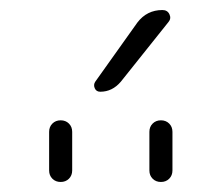

<svg xmlns="http://www.w3.org/2000/svg" viewBox="-20 -973 442 383"><path d="M180 -790Q172 -790 169 -797Q166 -804 170 -810L254 -928Q273 -953 304 -953Q314 -953 318 -944.5Q322 -936 316 -929L221 -810Q204 -790 180 -790ZM324 -710V-633Q324 -623 317.5 -616.5Q311 -610 301 -610Q291 -610 284.5 -616.5Q278 -623 278 -633V-710Q278 -720 284.5 -726.5Q291 -733 301 -733Q311 -733 317.5 -726.5Q324 -720 324 -710ZM78 -633V-710Q78 -720 84.5 -726.5Q91 -733 101 -733Q111 -733 117.5 -726.5Q124 -720 124 -710V-633Q124 -623 117.5 -616.5Q111 -610 101 -610Q91 -610 84.5 -616.5Q78 -623 78 -633Z"/></svg>

Font: Rounded Mplus 1c Light
Style: Regular
Weight: 300
Version: Version 1.059.20150529